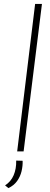

<svg xmlns="http://www.w3.org/2000/svg" viewBox="-20 -776 257 984"><path d="M160 -756H195L101 0H68ZM23 188 6 174Q36 155 50 122Q64 89 63 47L96 48Q97 74 90.5 101.5Q84 129 67.5 152Q51 175 23 188Z"/></svg>

Font: Josefin Sans ExtraLight
Style: Italic
Weight: 250
Italic angle: -7°
Designer: Santiago Orozco
Foundry: Typemade
Version: Version 2.000